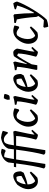

<svg xmlns="http://www.w3.org/2000/svg" viewBox="1361 -2103 955 3717"><g transform="rotate(-90 1838.5 -244.5)"><path d="M189 12Q120 12 78 -41Q36 -94 35 -176Q35 -273 119 -385Q158 -417 204.5 -441Q251 -465 288 -465Q330 -465 354.5 -432Q379 -399 380 -316L352 -263Q231 -211 127 -189V-186Q127 -85 190 -41Q229 -50 354 -146L376 -123Q318 -49 258 1Q222 12 189 12ZM197 -394Q141 -328 129 -223Q193 -247 290 -306Q292 -372 271 -404Q231 -404 197 -394Z M468 155Q445 144 435 129Q485 -37 533 -410H459Q463 -442 467 -453H539Q540 -463 545 -500.5Q550 -538 552 -560Q577 -621 629.5 -656.5Q682 -692 745 -702Q783 -700 818 -688L796 -624L773 -613Q733 -637 687 -641Q669 -642 656 -636Q645 -612 617 -453H806Q807 -464 812 -501.5Q817 -539 819 -560Q845 -621 903.5 -656.5Q962 -692 1032 -702Q1102 -696 1165 -668L1138 -572H1115Q1058 -648 995 -648Q969 -648 945 -636Q928 -624 916.5 -597.5Q905 -571 901 -551.5Q897 -532 888 -476Q885 -461 884 -453Q1072 -455 1149 -465L1164 -432Q1095 -124 1091 -53L1164 -116L1184 -95L1088 12Q1066 12 1037 2Q1008 -8 994 -25Q1019 -108 1041 -228Q1063 -348 1064 -410H877Q849 -235 821 -42Q798 121 790 155H735Q712 144 702 129Q752 -37 800 -410H610Q582 -235 554 -42Q531 121 523 155Z M1397 12Q1328 12 1286.5 -41Q1245 -94 1245 -176Q1245 -252 1295 -334Q1345 -416 1415 -448Q1455 -465 1497 -465Q1519 -465 1551 -457.5Q1583 -450 1599 -441V-434L1581 -361L1555 -350Q1494 -400 1452 -401Q1434 -401 1407 -389Q1375 -352 1356 -296Q1337 -240 1337 -186Q1337 -85 1399 -41Q1439 -49 1560 -145L1582 -122Q1521 -44 1467 1Q1431 12 1397 12Z M1769 -533Q1768 -538 1767 -553Q1766 -568 1765 -573Q1771 -612 1795 -648Q1853 -648 1879 -634Q1876 -606 1866 -580Q1856 -554 1848 -545Q1841 -541 1825 -536Q1808 -533 1769 -533ZM1735 -391 1671 -403Q1668 -416 1668 -434Q1756 -443 1824 -465L1839 -432Q1770 -124 1766 -53L1839 -116L1859 -95L1763 12Q1741 12 1712 2Q1683 -8 1669 -25Q1694 -112 1714.5 -223Q1735 -334 1735 -391Z M2074 12Q2005 12 1963 -41Q1921 -94 1920 -176Q1920 -273 2004 -385Q2043 -417 2089.5 -441Q2136 -465 2173 -465Q2215 -465 2239.5 -432Q2264 -399 2265 -316L2237 -263Q2116 -211 2012 -189V-186Q2012 -85 2075 -41Q2114 -50 2239 -146L2261 -123Q2203 -49 2143 1Q2107 12 2074 12ZM2082 -394Q2026 -328 2014 -223Q2078 -247 2175 -306Q2177 -372 2156 -404Q2116 -404 2082 -394Z M2693 12Q2671 12 2642 2Q2613 -8 2599 -25Q2661 -251 2661 -371Q2648 -381 2621 -390Q2552 -302 2452 -108L2434 0H2353L2343 -16Q2398 -277 2404 -391L2340 -403Q2337 -416 2337 -434Q2423 -443 2492 -465L2506 -432L2456 -204L2464 -202Q2562 -392 2610 -453Q2648 -465 2679 -465Q2708 -465 2730 -439Q2752 -413 2756 -392Q2750 -344 2726 -235Q2699 -110 2696 -53L2768 -116L2789 -95Z M3001 12Q2932 12 2890.5 -41Q2849 -94 2849 -176Q2849 -252 2899 -334Q2949 -416 3019 -448Q3059 -465 3101 -465Q3123 -465 3155 -457.5Q3187 -450 3203 -441V-434L3185 -361L3159 -350Q3098 -400 3056 -401Q3038 -401 3011 -389Q2979 -352 2960 -296Q2941 -240 2941 -186Q2941 -85 3003 -41Q3043 -49 3164 -145L3186 -122Q3125 -44 3071 1Q3035 12 3001 12Z M3181 213Q3169 188 3161 135L3176 117Q3240 125 3303 128Q3342 95 3387 21L3370 -18Q3354 -241 3321 -396L3252 -415Q3252 -435 3254 -446Q3345 -450 3401 -461L3421 -445Q3443 -235 3442 -67L3455 -69Q3547 -236 3590 -390L3516 -414Q3516 -425 3520 -437Q3573 -456 3633 -465Q3661 -431 3667 -393Q3628 -274 3513.5 -85.5Q3399 103 3315 184Q3259 206 3181 213Z"/></g></svg>

Font: Albura Medium
Style: Italic
Weight: 462
Italic angle: -7°
Designer: Mercedes Jáuregui
Foundry: Omnibus-Type Team
Version: Version 1.000